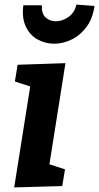

<svg xmlns="http://www.w3.org/2000/svg" viewBox="-20 -814 433 839"><path d="M42 5 112 -436 45 -458 57 -531 266 -538 196 -96 264 -74 252 -1ZM217 -623Q177 -623 143.5 -642Q110 -661 92.5 -698.5Q75 -736 82 -791H163Q161 -754 179.5 -737.5Q198 -721 223 -721Q253 -721 279.5 -740Q306 -759 314 -794L393 -788Q385 -732 357.5 -695.5Q330 -659 292.5 -641Q255 -623 217 -623Z"/></svg>

Font: Bitter
Style: Bold Italic
Weight: 700
Italic angle: -9°
Designer: Sol Matas, and Bitter project Authors
Foundry: Sol Matas
Version: Version 2.001